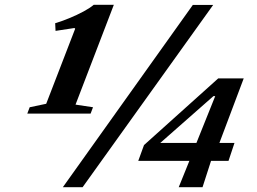

<svg xmlns="http://www.w3.org/2000/svg" viewBox="-20 -782 1072 802"><path d="M242.5 0 785.5 -761.5H870.5L325 0ZM94 -307.5 104 -334 173 -348.5 294 -662 291 -665 212 -653 210.5 -685Q237.5 -693 269.2 -706Q301 -719 328.8 -734Q356.5 -749 371.5 -762H455.5L295.5 -345L368.5 -334L358.5 -307.5ZM557.5 -110 581.5 -176 891.5 -454.5H998L896.5 -185H959.5L934.5 -110H861.5L826 0H726.5L771 -110ZM649.5 -185H800.5L879 -380.5H871.5Z"/></svg>

Font: Libre Caslon Text
Style: Italic
Weight: 400
Italic angle: -22.583°
Designer: Pablo Impallari, Rodrigo Fuenzalida, Katja Schimmel
Foundry: Pablo Impallari, Rodrigo Fuenzalida
Version: Version 2.000